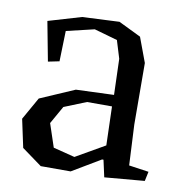

<svg xmlns="http://www.w3.org/2000/svg" viewBox="-66 -582 628 658"><g transform="rotate(10 248.0 -253.0)"><path d="M151 -56 226 -37 327 -95 323 -230H236L159 -199L124 -137ZM409 -182 416 -41 485 -31 478 2 339 14 326 -45H321L222 14H118L48 -37L27 -135L71 -213L191 -265L323 -270L319 -395L300 -457L219 -480L122 -457L119 -351L80 -343L54 -480L169 -514L298 -520L376 -482L408 -396Z"/></g></svg>

Font: Alike Angular
Style: Regular
Weight: 400
Version: Version 1.210